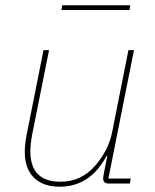

<svg xmlns="http://www.w3.org/2000/svg" viewBox="-20 -696 588 728"><path d="M213 -658 216 -676H474L471 -658ZM145 -506H166L102 -186Q95 -147 95 -123Q95 -7 209 -7Q289 -7 342 -69Q392 -128 405 -194L467 -506H488L391 -19H476L472 0H394Q371 0 371 -19Q371 -23 373 -35L387 -105H384Q322 12 206 12Q143 12 108.5 -22.5Q74 -57 74 -120Q74 -150 81 -185Z"/></svg>

Font: IBM Plex Sans Thin
Style: Italic
Weight: 100
Italic angle: -11.31°
Designer: Mike Abbink, Paul van der Laan, Pieter van Rosmalen
Foundry: Bold Monday
Version: Version 3.0